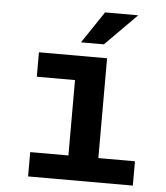

<svg xmlns="http://www.w3.org/2000/svg" viewBox="-52 -767 704 814"><g transform="rotate(5 300.0 -360.5)"><path d="M97.7 -528.3V-424.3H260.3V-103.5H97.7V0H543.5V-103.5H387.7V-528.3ZM362.3 -721.2 271.5 -585.9H369.1L503.4 -721.2Z"/></g></svg>

Font: Roboto Mono SemiBold
Style: Regular
Weight: 600
Monospace: yes
Designer: Google
Version: Version 3.000